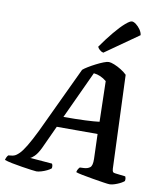

<svg xmlns="http://www.w3.org/2000/svg" viewBox="-142 -1066 979 1149"><g transform="rotate(10 348.0 -491.5)"><path d="M158 0Q151 0 126 -3.5Q101 -7 68.5 -12Q36 -17 6.5 -23Q-23 -29 -39 -35Q-34 -55 -24 -65L-8 -67Q2 -67 14 -72Q26 -77 42 -93Q58 -109 79.5 -144.5Q101 -180 131 -241L322 -646Q332 -655 352.5 -667.5Q373 -680 396.5 -692Q420 -704 440.5 -712Q461 -720 472 -720Q484 -720 505.5 -711.5Q527 -703 548.5 -689.5Q570 -676 584 -662L606 -95Q607 -80 611 -75.5Q615 -71 627 -70L687 -63Q689 -60 690.5 -53Q692 -46 690 -35Q675 -22 647.5 -11Q620 0 602 0Q593 0 564 -4.5Q535 -9 499 -15Q463 -21 433 -27Q403 -33 394 -37Q396 -48 400.5 -55.5Q405 -63 410 -68L434 -69Q457 -70 471.5 -81Q486 -92 485 -133L480 -284H232L167 -143Q150 -108 132.5 -91Q115 -74 107 -73L242 -62Q249 -51 246 -34Q237 -26 220.5 -18Q204 -10 186.5 -5Q169 0 158 0ZM261 -349Q337 -349 393.5 -351.5Q450 -354 479 -358L473 -604Q437 -634 395 -638ZM429 -769Q416 -772 406 -781.5Q396 -791 393 -799Q430 -852 465 -894Q500 -936 527 -959.5Q554 -983 566 -983Q577 -983 591.5 -972Q606 -961 617.5 -944.5Q629 -928 631 -911Z"/></g></svg>

Font: Texturina
Style: Bold Italic
Weight: 700
Italic angle: -11°
Designer: Guillermo Torres Carreño
Foundry: Omnibus-Type
Version: Version 1.002; ttfautohint (v1.8.3)